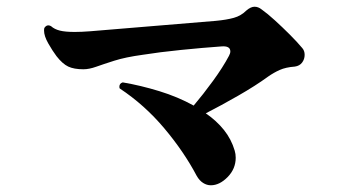

<svg xmlns="http://www.w3.org/2000/svg" viewBox="-20 -623 1040 571"><path d="M565 -100Q527 -172 468.5 -241.5Q410 -311 336 -360Q335 -362 335 -365Q335 -375 345 -378Q398 -369 453.5 -352Q509 -335 556 -309Q584 -342 613.5 -382.5Q643 -423 661 -457Q663 -461 664 -464Q665 -467 665 -470Q665 -487 639 -485Q583 -481 518.5 -474.5Q454 -468 404 -460Q353 -453 320 -442.5Q287 -432 266 -424.5Q245 -417 228 -417Q200 -417 183 -425Q166 -433 148 -456Q136 -472 123.5 -494Q111 -516 111 -532Q111 -538 112 -540Q120 -552 132 -545Q142 -536 158 -532Q174 -528 202 -528Q212 -528 223.5 -528.5Q235 -529 248 -530L622 -561Q654 -564 675.5 -570Q697 -576 713 -592Q726 -603 737 -603Q748 -603 758 -595Q775 -583 797.5 -562.5Q820 -542 842 -520Q864 -498 879 -480Q886 -472 886 -460Q886 -447 878.5 -437Q871 -427 857 -425Q830 -423 812 -415Q794 -407 777 -395Q740 -368 688.5 -338.5Q637 -309 592 -286Q624 -264 646 -236.5Q668 -209 678 -175Q681 -165 681 -154Q681 -121 657 -96.5Q633 -72 607 -72Q595 -72 584 -79Q573 -86 565 -100Z"/></svg>

Font: Zen Antique
Style: Regular
Weight: 400
Designer: Yoshimichi Ohira
Foundry: Positype
Version: Version 1.001